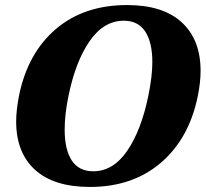

<svg xmlns="http://www.w3.org/2000/svg" viewBox="-20 -730 814 760"><path d="M44 -249Q44 -293 55 -350Q89 -519 200.5 -614.5Q312 -710 483 -710Q625 -710 699.5 -641.5Q774 -573 774 -449Q774 -405 763 -350Q729 -182 617 -86Q505 10 336 10Q193 10 118.5 -58Q44 -126 44 -249ZM567 -350Q583 -428 583 -484Q583 -562 555 -605Q527 -648 470 -648Q391 -648 335 -567.5Q279 -487 251 -350Q236 -277 236 -217Q236 -138 264 -95Q292 -52 349 -52Q428 -52 483.5 -133Q539 -214 567 -350Z"/></svg>

Font: Trirong Black
Style: Italic
Weight: 900
Italic angle: -12°
Designer: Katatrad Team
Foundry: CadsonDemak
Version: Version 1.001